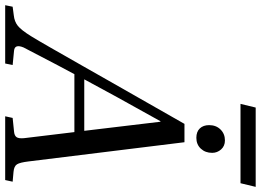

<svg xmlns="http://www.w3.org/2000/svg" viewBox="-176 -854 1007 741"><g transform="rotate(90 327.5 -483.5)"><path d="M357.9 -908.2 372.1 -966.8H678.2L664.1 -908.2ZM439.9 -787.1Q439.9 -814 456.8 -831.1Q473.6 -848.1 499 -848.1Q520.5 -848.1 533.7 -833.3Q546.9 -818.4 546.9 -798.8Q546.9 -772.5 530.8 -755.1Q514.6 -737.8 488.8 -737.8Q465.3 -737.8 452.6 -751.2Q439.9 -764.6 439.9 -787.1ZM-22.9 0 -17.1 -28.8 16.1 -33.2Q40 -35.6 56.4 -48.6Q72.8 -61.5 96.2 -99.1Q112.8 -126 141.8 -176.8Q170.9 -227.5 212.2 -300.3Q253.4 -373 267.1 -397L435.1 -691.9H505.9L580.1 -89.8Q584 -57.1 591.1 -45.7Q598.1 -34.2 620.1 -32.2L658.2 -28.8L651.9 0H405.8L412.1 -28.8L464.8 -34.2Q480.5 -35.6 486.3 -43.9Q492.2 -52.2 490.2 -73.2L466.8 -267.1H243.2Q225.6 -235.4 140.1 -70.8Q126 -36.6 152.8 -34.2L208 -28.8L202.1 0ZM263.2 -305.2H461.9L426.8 -599.1H424.8Q323.2 -417.5 263.2 -305.2Z"/></g></svg>

Font: Linguistics Pro
Style: Italic
Weight: 400
Italic angle: -12°
Designer: Stefan Peev, Context Ltd
Foundry: Stefan Peev, Context Ltd
Version: Version 001.000